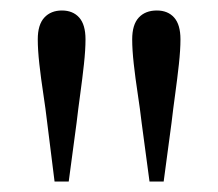

<svg xmlns="http://www.w3.org/2000/svg" viewBox="-20 -825 416 366"><path d="M98 -805Q119 -805 131 -791.5Q143 -778 143 -750Q143 -730 140 -702.5Q137 -675 133 -646Q129 -617 126 -591L111 -479H84L70 -591Q67 -617 62.5 -646.5Q58 -676 55 -703Q52 -730 52 -750Q52 -778 64.5 -791.5Q77 -805 98 -805ZM279 -805Q300 -805 312 -791.5Q324 -778 324 -750Q324 -730 321 -702.5Q318 -675 314 -646Q310 -617 307 -591L292 -479H265L250 -591Q247 -617 242.5 -646.5Q238 -676 235 -703Q232 -730 232 -750Q232 -778 244.5 -791.5Q257 -805 279 -805Z"/></svg>

Font: Noto Serif KR ExtraLight
Style: Regular
Weight: 400
Version: Version 2.002-H1;hotconv 1.1.0;makeotfexe 2.6.0